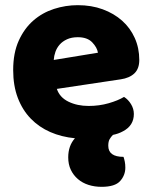

<svg xmlns="http://www.w3.org/2000/svg" viewBox="-20 -521 590 743"><path d="M281 -377Q257 -377 239.5 -369Q222 -361 211 -348.5Q200 -336 194.5 -320.5Q189 -305 188 -289L359 -317Q356 -337 337 -357Q318 -377 281 -377ZM270 14Q218 9 174.5 -10Q131 -29 99 -62Q67 -95 49 -142Q31 -189 31 -250Q31 -316 52.5 -363.5Q74 -411 109 -441.5Q144 -472 189 -486.5Q234 -501 281 -501Q334 -501 377.5 -485Q421 -469 452.5 -441Q484 -413 501.5 -374Q519 -335 519 -289Q519 -255 500 -237Q481 -219 447 -214L200 -177Q211 -144 245 -127.5Q279 -111 323 -111Q364 -111 400.5 -121.5Q437 -132 460 -146Q476 -136 487 -118Q498 -100 498 -80Q498 -35 456 -13Q447 -8 437 -4.5Q427 -1 417 1Q409 9 404 18Q399 27 399 43Q399 86 458 86Q461 95 463 105Q465 115 465 128Q465 157 445 179.5Q425 202 373 202Q346 202 322.5 194.5Q299 187 281.5 172Q264 157 254 136Q244 115 244 88Q244 43 270 14Z"/></svg>

Font: Baloo Cyrillic
Style: Regular
Weight: 400
Designer: Ek Type, Denis Ignatov
Foundry: Ek Type
Version: Version 1.50 July 26, 2019